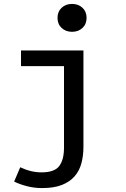

<svg xmlns="http://www.w3.org/2000/svg" viewBox="-20 -746 640 978"><path d="M194 212Q154 212 117.5 202.5Q81 193 52 179L83 106Q138 132 191 132Q258 132 282 99.5Q306 67 306 7V-409H87V-489H405V1Q405 46 395 84.5Q385 123 360.5 151.5Q336 180 295.5 196Q255 212 194 212ZM347 -584Q315 -584 294 -603.5Q273 -623 273 -655Q273 -687 294 -706.5Q315 -726 347 -726Q379 -726 400 -706.5Q421 -687 421 -655Q421 -623 400 -603.5Q379 -584 347 -584Z"/></svg>

Font: SauceCodePro Nerd Font Mono
Style: Regular
Weight: 500
Monospace: yes
Designer: Paul D. Hunt, Teo Tuominen
Foundry: Adobe Systems Incorporated
Version: Version 2.030;PS 1.000;hotconv 16.6.51;makeotf.lib2.5.65220;